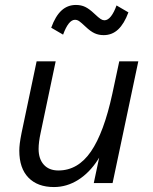

<svg xmlns="http://www.w3.org/2000/svg" viewBox="-20 -740 619 776"><path d="M435 0H359L391 -151L426 -221Q410 -148 376 -95Q342 -42 296 -13Q250 16 198 16Q132 16 95 -22Q58 -60 58 -131Q58 -144 60 -160.5Q62 -177 67 -202L128 -492H205L144 -202Q136 -165 136 -138Q136 -98 157 -74.5Q178 -51 216 -51Q295 -51 347.5 -127.5Q400 -204 434 -361L462 -492H539ZM287 -720Q308 -720 324.5 -712Q341 -704 361 -685Q379 -668 387 -663Q395 -658 402 -658Q416 -658 428.5 -674Q441 -690 451 -718L499 -690Q482 -644 457.5 -621Q433 -598 399 -598Q379 -598 362.5 -605.5Q346 -613 326 -632Q308 -649 300 -654.5Q292 -660 283 -660Q257 -660 235 -600L187 -628Q204 -675 228.5 -697.5Q253 -720 287 -720Z"/></svg>

Font: Wix Madefor Text
Style: Italic
Weight: 400
Italic angle: -12°
Designer: Dalton Maag Ltd
Foundry: Dalton Maag Ltd
Version: Version 3.100